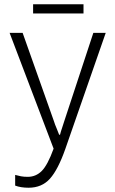

<svg xmlns="http://www.w3.org/2000/svg" viewBox="-20 -868 540 899"><path d="M114 11Q77 11 51 1V-49Q65 -45 78.5 -42.5Q92 -40 110 -40Q148 -40 175.5 -67.5Q203 -95 231 -172L25 -714H86L232 -302Q238 -283 244.5 -268.5Q251 -254 257 -237H261Q265 -253 270.5 -268.5Q276 -284 281 -301L417 -714H475L286 -171Q252 -74 214 -31.5Q176 11 114 11ZM135 -805V-848H371V-805Z"/></svg>

Font: Noto Sans Mono ExtraCondensed Light
Style: Regular
Weight: 300
Width: 2
Designer: Monotype Design Team
Foundry: Monotype Imaging Inc.
Version: Version 2.014; ttfautohint (v1.8.4.7-5d5b)